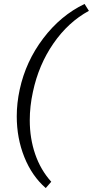

<svg xmlns="http://www.w3.org/2000/svg" viewBox="-20 -732 471 974"><path d="M65 -142Q65 -209 80 -278Q111 -421 199.5 -537.5Q288 -654 409 -712L431 -677Q326 -620 251 -511.5Q176 -403 147 -266Q131 -193 131 -122Q131 -30 158.5 50Q186 130 240 190L212 222Q142 161 103.5 65Q65 -31 65 -142Z"/></svg>

Font: LXGW Bright GB
Style: Italic
Weight: 400
Italic angle: -12°
Designer: Christian Thalmann (Catharsis Fonts)
Foundry: LXGW / Christian Thalmann (Catharsis Fonts) / Fontworks Inc.
Version: Version 5.510